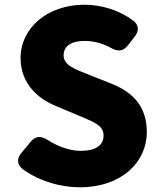

<svg xmlns="http://www.w3.org/2000/svg" viewBox="-20 -738 679 812"><path d="M317 54C497 54 601 -55 601 -179C601 -284 546 -346 454 -383L361 -420C295 -446 249 -462 249 -504C249 -543 282 -565 337 -565C379 -565 415 -554 450 -535C478 -519 501 -521 520 -545L549 -582C569 -607 568 -633 542 -652C482 -696 408 -718 337 -718C179 -718 67 -618 67 -493C67 -385 140 -320 218 -289L313 -249C377 -222 418 -208 418 -165C418 -125 387 -100 321 -100C276 -100 225 -118 180 -147C153 -164 130 -163 110 -139L71 -92C50 -67 51 -41 78 -21C149 29 236 54 317 54Z"/></svg>

Font: コーポレート・ロゴ（ラウンド）ver3 Bold
Style: Regular
Weight: 700
Designer: [KANA_main] LOGOTYPE.JP [Source Han Sans] Ryoko NISHIZUKA 西塚涼子 (kana, bopomofo & ideographs); Paul D. Hunt (Latin, Greek
Version: Version 12.001;FEAKit 1.0